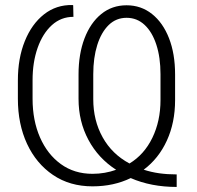

<svg xmlns="http://www.w3.org/2000/svg" viewBox="-20 -738 790 771"><path d="M689.5 12.7Q586.4 12.7 504.9 -22.9Q436.5 10.3 351.6 10.3Q260.3 10.3 192.9 -35.4Q125.5 -81.1 88.6 -160.4Q51.8 -239.7 51.8 -341.3V-415Q51.8 -503.9 79.6 -572.8Q107.4 -641.6 156.7 -680.4Q206.1 -719.2 271 -717.8L273.9 -716.8L274.9 -670.4Q225.1 -670.4 188.2 -637Q151.4 -603.5 131.1 -545.9Q110.8 -488.3 110.8 -416V-341.3Q110.8 -254.4 140.6 -186.3Q170.4 -118.2 224.4 -79.1Q278.3 -40 351.6 -40Q377 -40 400.6 -44.2Q424.3 -48.3 446.3 -56.2Q374.5 -102.5 335 -176.5Q295.4 -250.5 295.4 -340.8V-439Q295.4 -521 319.3 -583.7Q343.3 -646.5 386.5 -681.6Q429.7 -716.8 488.3 -716.8Q546.4 -716.8 590.3 -681.9Q634.3 -647 658.7 -584.5Q683.1 -522 683.1 -439V-335.9Q683.1 -245.6 650.1 -173.6Q617.2 -101.6 557.1 -56.6Q586.4 -46.9 619.4 -42.2Q652.3 -37.6 689.5 -37.6ZM500 -81.5Q559.1 -117.2 591.8 -184.6Q624.5 -252 624.5 -336.4V-439.9Q624.5 -507.3 607.9 -558.3Q591.3 -609.4 560.8 -637.9Q530.3 -666.5 488.3 -666.5Q446.3 -666.5 416.5 -637.5Q386.7 -608.4 370.6 -557.4Q354.5 -506.3 354.5 -439.9V-339.8Q354.5 -254.4 392.1 -186.8Q429.7 -119.1 500 -81.5Z"/></svg>

Font: Roboto Slab LO Light
Style: Regular
Weight: 300
Designer: Google
Version: Version 2.000